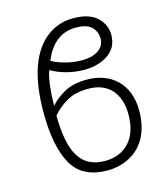

<svg xmlns="http://www.w3.org/2000/svg" viewBox="-114 -855 835 954"><g transform="rotate(-15 303.0 -377.5)"><path d="M321.8 9.8C363.8 9.8 402.3 0.5 437 -18.1C506.3 -55.2 549.8 -128.4 549.8 -237.8C549.8 -376 460.4 -453.1 337.9 -453.1C290 -453.1 250.5 -444.3 219.2 -426.3C187.5 -408.2 164.1 -389.2 147.9 -369.1V-382.8C147.9 -409.2 149.9 -437.5 153.3 -468.3C156.7 -499 162.1 -524.9 169.9 -546.9C210.4 -522.9 272.5 -502.9 338.9 -502.9C388.2 -502.9 429.7 -514.6 463.4 -537.6C496.6 -560.5 513.2 -593.8 513.2 -637.2C513.2 -671.9 500 -701.7 473.1 -727.1C446.3 -752.4 405.3 -765.1 350.1 -765.1C299.8 -765.1 254.9 -750 215.3 -720.2C135.7 -659.7 87.9 -539.1 87.9 -351.1C87.9 -233.4 105.5 -144 140.6 -82.5C175.3 -21 235.8 9.8 321.8 9.8ZM338.9 -551.8C311 -551.8 282.7 -555.7 254.4 -563.5C226.1 -571.3 203.6 -580.1 187 -589.8C217.8 -666 269.5 -716.8 351.1 -716.8C389.2 -716.8 416.5 -708.5 432.6 -692.4C448.7 -676.3 457 -656.2 457 -632.8C457 -585.4 416.5 -551.8 338.9 -551.8ZM321.8 -39.1C199.2 -39.1 147.5 -127 146 -318.8C164.6 -341.8 189 -362.3 219.2 -380.4C249 -398.4 287.1 -407.2 333 -407.2C384.3 -407.2 423.8 -391.6 451.7 -360.4C479.5 -328.6 493.2 -286.1 493.2 -231.9C493.2 -171.4 478 -124 447.3 -90.3C416.5 -56.2 374.5 -39.1 321.8 -39.1Z"/></g></svg>

Font: Noto Reveo Sans
Style: Regular
Weight: 300
Designer: Monotype Design Team
Foundry: Monotype Imaging Inc.
Version: Version 2.007